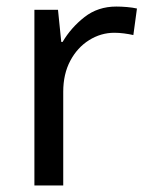

<svg xmlns="http://www.w3.org/2000/svg" viewBox="-20 -566 453 586"><path d="M335 -546Q350 -546 367.5 -544.5Q385 -543 398 -540L387 -459Q374 -462 358.5 -464Q343 -466 329 -466Q288 -466 252 -443.5Q216 -421 194.5 -380.5Q173 -340 173 -286V0H85V-536H157L167 -438H171Q197 -482 238 -514Q279 -546 335 -546Z"/></svg>

Font: Noto Sans Nag Mundari
Style: Regular
Weight: 400
Designer: Muthu Nedumaran
Version: Version 1.000; ttfautohint (v1.8.4.7-5d5b)